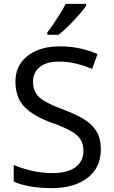

<svg xmlns="http://www.w3.org/2000/svg" viewBox="-20 -964 589 994"><path d="M502 -191Q502 -96 433 -43Q364 10 247 10Q187 10 136 1Q85 -8 51 -24V-110Q87 -94 140.5 -81Q194 -68 251 -68Q331 -68 371.5 -99Q412 -130 412 -183Q412 -218 397 -242Q382 -266 345.5 -286.5Q309 -307 244 -330Q153 -363 106.5 -411Q60 -459 60 -542Q60 -599 89 -639.5Q118 -680 169.5 -702Q221 -724 288 -724Q347 -724 396 -713Q445 -702 485 -684L457 -607Q420 -623 376.5 -634Q333 -645 286 -645Q219 -645 185 -616.5Q151 -588 151 -541Q151 -505 166 -481Q181 -457 215 -438Q249 -419 307 -397Q370 -374 413.5 -347.5Q457 -321 479.5 -284Q502 -247 502 -191ZM426 -944V-934Q414 -916 389 -887.5Q364 -859 335.5 -830.5Q307 -802 283 -784H225V-796Q240 -815 257.5 -841Q275 -867 292 -894.5Q309 -922 320 -944Z"/></svg>

Font: Noto IKEA Latin
Style: Regular
Weight: 400
Designer: Monotype Design Team
Foundry: Monotype Imaging Inc.
Version: Version 1.0